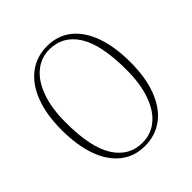

<svg xmlns="http://www.w3.org/2000/svg" viewBox="-195 -843 986 986"><g transform="rotate(-45 298.0 -349.5)"><path d="M301 -709Q379 -709 433.8 -665.2Q488.5 -621.5 517.5 -540.5Q546.5 -459.5 546.5 -347.5Q546.5 -236 515.8 -155.8Q485 -75.5 428.5 -32.8Q372 10 295.5 10Q218 10 163 -33.8Q108 -77.5 79 -158.5Q50 -239.5 50 -351.5Q50 -463.5 81 -543.5Q112 -623.5 168.5 -666.2Q225 -709 301 -709ZM504.5 -335Q504.5 -516.5 450 -602.5Q395.5 -688.5 298.5 -688.5Q236.5 -688.5 190 -649.5Q143.5 -610.5 117.8 -538Q92 -465.5 92 -364Q92 -182.5 146.8 -96.8Q201.5 -11 298 -11Q360.5 -11 407 -49.8Q453.5 -88.5 479 -161.2Q504.5 -234 504.5 -335Z"/></g></svg>

Font: Fraunces 9pt Thin
Style: Regular
Weight: 100
Version: Version 1.000;[b76b70a41]